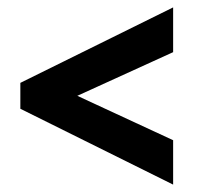

<svg xmlns="http://www.w3.org/2000/svg" viewBox="-20 -618 540 519"><path d="M448 -119V-239L189 -359L448 -477V-598L35 -394V-324Z"/></svg>

Font: Noto Sans Mono ExtraCondensed ExtraBold
Style: Regular
Weight: 800
Width: 2
Designer: Monotype Design Team
Foundry: Monotype Imaging Inc.
Version: Version 2.014